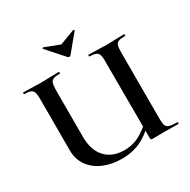

<svg xmlns="http://www.w3.org/2000/svg" viewBox="-178 -965 1131 1144"><g transform="rotate(-30 387.5 -393.0)"><path d="M735 0 637 -1 561 0Q550 0 547.5 -3Q545 -6 545 -19V-63Q497 -23 448.5 -5.5Q400 12 343 12Q272 12 216 -12Q160 -36 128 -81Q96 -126 96 -186V-544Q96 -573 90.5 -587.5Q85 -602 71 -607.5Q57 -613 29 -613Q26 -613 26 -619Q26 -625 29 -625L78 -624Q120 -622 149 -622Q175 -622 221 -624L271 -625Q275 -625 275.5 -619Q276 -613 273 -613Q243 -613 228.5 -607Q214 -601 209.5 -587Q205 -573 204 -542V-221Q203 -128 250 -76.5Q297 -25 381 -25Q424 -25 463 -40.5Q502 -56 545 -92L544 -542Q545 -585 532 -599Q519 -613 478 -613Q475 -613 475 -619Q475 -625 477 -625L527 -624Q571 -622 599 -622Q624 -622 670 -624L720 -625Q724 -625 724.5 -619Q725 -613 722 -613Q692 -613 677.5 -607.5Q663 -602 658 -588Q653 -574 653 -544V-81Q653 -51 659 -36.5Q665 -22 682 -17Q699 -12 735 -12Q738 -12 738 -6Q738 0 735 0ZM260 -791 259 -793Q259 -795 261.5 -797Q264 -799 266 -798L368 -759L471 -798Q473 -799 476.5 -795.5Q480 -792 478 -791L382 -675Q379 -671 373 -671Q367 -671 363 -675Z"/></g></svg>

Font: Cormorant Upright
Style: Bold
Weight: 700
Designer: Christian Thalmann (Catharsis Fonts)
Foundry: Catharsis Fonts
Version: Version 3.302